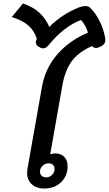

<svg xmlns="http://www.w3.org/2000/svg" viewBox="-20 -1075 626 1105"><path d="M136 -80Q136 -87 138 -103L222 -578Q241 -683 310 -762.5Q379 -842 486 -887Q481 -907 470 -927Q459 -947 446 -960Q398 -942 352.5 -907Q307 -872 268 -825Q258 -812 249 -804.5Q240 -797 228 -797Q217 -797 206 -804Q186 -815 186 -831Q186 -840 192 -850Q179 -897 143.5 -928Q108 -959 48 -977L112 -1055Q171 -1035 207 -1001.5Q243 -968 264 -920Q299 -956 344 -985.5Q389 -1015 436 -1033Q454 -1040 471 -1040Q490 -1040 499 -1030Q531 -999 553 -954Q575 -909 583 -868Q586 -855 586 -845Q586 -819 559 -807Q544 -799 532 -799Q519 -799 510 -810Q434 -777 394 -724.5Q354 -672 338 -578L269 -187Q284 -192 298 -192Q331 -192 350 -172Q369 -152 369 -118Q369 -63 331.5 -26.5Q294 10 235 10Q190 10 163 -14.5Q136 -39 136 -80ZM294 -103Q294 -117 285 -126Q276 -135 260 -135Q240 -135 225 -120.5Q210 -106 210 -87Q210 -73 220 -63.5Q230 -54 245 -54Q265 -54 279.5 -68.5Q294 -83 294 -103Z"/></svg>

Font: Niramit SemiBold
Style: Italic
Weight: 600
Italic angle: -10°
Designer: Katatrad Aksorn Co.,Ltd.
Foundry: Cadson Demak Co.,Ltd.
Version: Version 1.001; ttfautohint (v1.6)